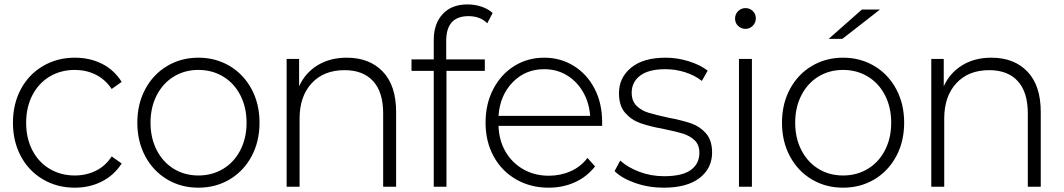

<svg xmlns="http://www.w3.org/2000/svg" viewBox="-20 -849 4836 873"><path d="M38.9 -291.1Q38.9 -376.7 75 -443.9Q111.1 -511.1 175.6 -548.9Q240 -586.7 320 -586.7Q388.9 -586.7 443.9 -558.9Q498.9 -531.1 533.3 -476.7L487.8 -444.4Q458.9 -487.8 415.6 -509.4Q372.2 -531.1 320 -531.1Q256.7 -531.1 206.1 -501.1Q155.6 -471.1 127.2 -416.1Q98.9 -361.1 98.9 -291.1Q98.9 -220 127.2 -165.6Q155.6 -111.1 206.1 -81.1Q256.7 -51.1 320 -51.1Q372.2 -51.1 416.1 -72.8Q460 -94.4 487.8 -137.8L533.3 -105.6Q498.9 -52.2 443.3 -23.9Q387.8 4.4 320 4.4Q240 4.4 175.6 -33.3Q111.1 -71.1 75 -138.3Q38.9 -205.6 38.9 -291.1Z M604.4 -291.1Q604.4 -376.7 640.6 -443.9Q676.7 -511.1 740 -548.9Q803.3 -586.7 882.2 -586.7Q961.1 -586.7 1024.4 -548.9Q1087.8 -511.1 1123.9 -443.9Q1160 -376.7 1160 -291.1Q1160 -205.6 1123.9 -138.3Q1087.8 -71.1 1024.4 -33.3Q961.1 4.4 882.2 4.4Q803.3 4.4 740 -33.3Q676.7 -71.1 640.6 -138.3Q604.4 -205.6 604.4 -291.1ZM1101.1 -291.1Q1101.1 -361.1 1072.8 -416.1Q1044.4 -471.1 994.4 -501.1Q944.4 -531.1 882.2 -531.1Q820 -531.1 770.6 -501.1Q721.1 -471.1 692.8 -416.1Q664.4 -361.1 664.4 -291.1Q664.4 -221.1 692.8 -166.1Q721.1 -111.1 770.6 -81.1Q820 -51.1 882.2 -51.1Q944.4 -51.1 994.4 -81.1Q1044.4 -111.1 1072.8 -166.1Q1101.1 -221.1 1101.1 -291.1Z M1781.1 -340V0H1722.2V-333.3Q1722.2 -430 1676.7 -480Q1631.1 -530 1546.7 -530Q1452.2 -530 1397.2 -470.6Q1342.2 -411.1 1342.2 -310V0H1283.3V-581.1H1340V-456.7Q1367.8 -517.8 1423.9 -552.2Q1480 -586.7 1556.7 -586.7Q1660 -586.7 1720.6 -523.3Q1781.1 -460 1781.1 -340Z M2008.9 -663.3V-578.9H2184.4V-526.7H2010V0H1952.2V-526.7H1851.1V-578.9H1952.2V-666.7Q1952.2 -741.1 1992.8 -785Q2033.3 -828.9 2105.6 -828.9Q2138.9 -828.9 2168.9 -818.9Q2198.9 -808.9 2220 -790L2195.6 -743.3Q2163.3 -775.6 2110 -775.6Q2008.9 -775.6 2008.9 -663.3Z M2717.8 -276.7H2246.7Q2248.9 -210 2278.9 -158.9Q2308.9 -107.8 2360 -78.9Q2411.1 -50 2475.6 -50Q2528.9 -50 2575 -70.6Q2621.1 -91.1 2651.1 -131.1L2685.6 -92.2Q2647.8 -44.4 2593.3 -20Q2538.9 4.4 2474.4 4.4Q2392.2 4.4 2326.7 -33.3Q2261.1 -71.1 2224.4 -138.3Q2187.8 -205.6 2187.8 -291.1Q2187.8 -376.7 2222.8 -443.9Q2257.8 -511.1 2318.3 -548.9Q2378.9 -586.7 2454.4 -586.7Q2528.9 -586.7 2588.9 -549.4Q2648.9 -512.2 2683.3 -446.1Q2717.8 -380 2717.8 -294.4ZM2246.7 -322.2H2663.3Q2658.9 -383.3 2630.6 -431.7Q2602.2 -480 2556.7 -507.2Q2511.1 -534.4 2454.4 -534.4Q2368.9 -534.4 2311.1 -475Q2253.3 -415.6 2246.7 -322.2Z M2774.4 -71.1 2800 -118.9Q2834.4 -87.8 2887.2 -67.8Q2940 -47.8 3000 -47.8Q3082.2 -47.8 3121.1 -76.1Q3160 -104.4 3160 -154.4Q3160 -190 3138.9 -210.6Q3117.8 -231.1 3086.1 -241.1Q3054.4 -251.1 2998.9 -262.2Q2933.3 -274.4 2892.2 -288.9Q2851.1 -303.3 2822.8 -335.6Q2794.4 -367.8 2794.4 -425.6Q2794.4 -495.6 2849.4 -541.1Q2904.4 -586.7 3006.7 -586.7Q3058.9 -586.7 3111.1 -570.6Q3163.3 -554.4 3197.8 -527.8L3171.1 -481.1Q3138.9 -506.7 3095 -520.6Q3051.1 -534.4 3005.6 -534.4Q2928.9 -534.4 2890.6 -505Q2852.2 -475.6 2852.2 -427.8Q2852.2 -390 2873.9 -368.3Q2895.6 -346.7 2927.8 -336.7Q2960 -326.7 3016.7 -314.4Q3081.1 -302.2 3121.7 -288.3Q3162.2 -274.4 3190 -242.8Q3217.8 -211.1 3217.8 -155.6Q3217.8 -83.3 3160.6 -39.4Q3103.3 4.4 2997.8 4.4Q2930 4.4 2868.9 -16.7Q2807.8 -37.8 2774.4 -71.1Z M3322.2 -764.4Q3322.2 -784.4 3336.1 -798.3Q3350 -812.2 3370 -812.2Q3388.9 -812.2 3402.8 -798.9Q3416.7 -785.6 3416.7 -766.7Q3416.7 -745.6 3402.8 -731.7Q3388.9 -717.8 3370 -717.8Q3350 -717.8 3336.1 -731.1Q3322.2 -744.4 3322.2 -764.4ZM3398.9 -581.1V0H3340V-581.1Z M3981.1 -805.6 3810 -672.2H3747.8L3898.9 -805.6ZM3535.6 -291.1Q3535.6 -376.7 3571.7 -443.9Q3607.8 -511.1 3671.1 -548.9Q3734.4 -586.7 3813.3 -586.7Q3892.2 -586.7 3955.6 -548.9Q4018.9 -511.1 4055 -443.9Q4091.1 -376.7 4091.1 -291.1Q4091.1 -205.6 4055 -138.3Q4018.9 -71.1 3955.6 -33.3Q3892.2 4.4 3813.3 4.4Q3734.4 4.4 3671.1 -33.3Q3607.8 -71.1 3571.7 -138.3Q3535.6 -205.6 3535.6 -291.1ZM4032.2 -291.1Q4032.2 -361.1 4003.9 -416.1Q3975.6 -471.1 3925.6 -501.1Q3875.6 -531.1 3813.3 -531.1Q3751.1 -531.1 3701.7 -501.1Q3652.2 -471.1 3623.9 -416.1Q3595.6 -361.1 3595.6 -291.1Q3595.6 -221.1 3623.9 -166.1Q3652.2 -111.1 3701.7 -81.1Q3751.1 -51.1 3813.3 -51.1Q3875.6 -51.1 3925.6 -81.1Q3975.6 -111.1 4003.9 -166.1Q4032.2 -221.1 4032.2 -291.1Z M4712.2 -340V0H4653.3V-333.3Q4653.3 -430 4607.8 -480Q4562.2 -530 4477.8 -530Q4383.3 -530 4328.3 -470.6Q4273.3 -411.1 4273.3 -310V0H4214.4V-581.1H4271.1V-456.7Q4298.9 -517.8 4355 -552.2Q4411.1 -586.7 4487.8 -586.7Q4591.1 -586.7 4651.7 -523.3Q4712.2 -460 4712.2 -340Z"/></svg>

Font: Paperlogy 3 Light
Style: Regular
Weight: 300
Designer: redesigned by Lee Juim, glyphs from Gmarket Sans & Montserrat
Foundry: PT&
Version: Version 1.001